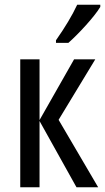

<svg xmlns="http://www.w3.org/2000/svg" viewBox="-20 -786 441 806"><path d="M401 -766H304C283 -721 253 -671 215 -617V-606H267C308 -642 376 -715 401 -757ZM291 -537 146 -282V-537H65V0H146V-278L301 0H392L226 -283L380 -537Z"/></svg>

Font: Noto Sans UI Condensed
Style: Regular
Weight: 400
Width: 3
Designer: Monotype Design Team
Foundry: Monotype Imaging Inc.
Version: Version 1.901